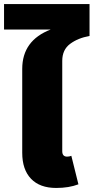

<svg xmlns="http://www.w3.org/2000/svg" viewBox="-40 -910 463 950"><path d="M268 -609V-162Q268 -135 292 -135Q303 -135 313 -139L348 2Q301 20 238 20Q157 20 113.5 -25.5Q70 -71 70 -154V-569Q70 -710 211 -764H-20V-890H403V-732Q346 -722 307 -693Q268 -664 268 -609Z"/></svg>

Font: FiraGO Heavy
Style: Regular
Weight: 900
Designer: bBox Type
Foundry: bBox Type GmbH
Version: Version 1.001